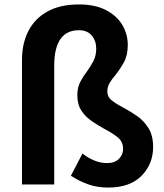

<svg xmlns="http://www.w3.org/2000/svg" viewBox="-20 -830 740 864"><path d="M467 14Q418 14 378 0Q338 -14 299 -39L351 -139Q407 -96 462 -96Q496 -96 515 -115Q534 -134 534 -160Q534 -193 508.5 -213Q483 -233 448 -251Q419 -267 391.5 -286Q364 -305 346 -332.5Q328 -360 328 -402Q328 -436 341 -461Q354 -486 371 -508Q387 -530 400 -554.5Q413 -579 413 -611Q413 -646 393 -670Q373 -694 335 -694Q227 -694 224 -542V0H79V-561Q79 -634 107.5 -690Q136 -746 193 -778Q250 -810 336 -810Q408 -810 457 -784.5Q506 -759 530.5 -717.5Q555 -676 555 -628Q555 -581 537.5 -549.5Q520 -518 500 -493Q484 -475 473.5 -457Q463 -439 463 -419Q463 -393 485 -376.5Q507 -360 538 -344Q568 -328 598 -307Q628 -286 648.5 -253Q669 -220 669 -168Q669 -92 617 -39Q565 14 467 14Z"/></svg>

Font: Source Han Sans CN Bold
Style: Bold
Weight: 700
Designer: Ryoko NISHIZUKA 西塚涼子 (kana & ideographs); Paul D. Hunt (Latin, Greek & Cyrillic); Wenlong ZHANG 张文龙 (bopomofo); Sandoll 
Foundry: Adobe Systems Incorporated
Version: Version 1.00;May 30, 2023;FontCreator 11.5.0.2422 32-bit